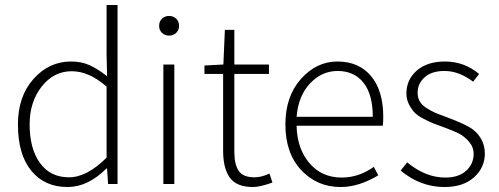

<svg xmlns="http://www.w3.org/2000/svg" viewBox="-20 -739 2002 771"><path d="M251 12Q159 12 105.5 -53.5Q52 -119 52 -239Q52 -352 114.5 -422Q177 -492 265 -492Q306 -492 338 -478Q370 -464 410 -433L408 -521V-719H452V0H414L410 -62H407Q333 12 251 12ZM257 -27Q329 -27 408 -106V-391Q338 -453 268 -453Q196 -453 147.5 -391.5Q99 -330 99 -239Q99 -142 140.5 -84.5Q182 -27 257 -27Z M636 0V-480H680V0ZM619 -635Q619 -653 630.5 -664Q642 -675 659 -675Q676 -675 687.5 -664Q699 -653 699 -635Q699 -618 687.5 -607Q676 -596 659 -596Q642 -596 630.5 -607Q619 -618 619 -635Z M996 12Q930 12 903 -25.5Q876 -63 876 -133V-442H801V-476L877 -480L883 -619H921V-480H1060V-442H921V-129Q921 -79 938.5 -53Q956 -27 1002 -27Q1030 -27 1062 -42L1074 -6Q1024 12 996 12Z M1348 12Q1253 12 1189.5 -56Q1126 -124 1126 -239Q1126 -352 1188.5 -422Q1251 -492 1335 -492Q1421 -492 1470 -433.5Q1519 -375 1519 -270Q1519 -246 1517 -234H1171Q1173 -142 1222.5 -84Q1272 -26 1352 -26Q1421 -26 1481 -69L1499 -35Q1421 12 1348 12ZM1171 -270H1477Q1477 -360 1439.5 -407Q1402 -454 1336 -454Q1272 -454 1225 -404Q1178 -354 1171 -270Z M1765 12Q1668 12 1589 -54L1615 -87Q1689 -26 1768 -26Q1822 -26 1852 -53.5Q1882 -81 1882 -121Q1882 -149 1862.5 -171Q1843 -193 1821.5 -203.5Q1800 -214 1765 -227Q1736 -237 1720 -243.5Q1704 -250 1680 -262.5Q1656 -275 1644 -288Q1632 -301 1622 -320.5Q1612 -340 1612 -364Q1612 -419 1653.5 -455.5Q1695 -492 1767 -492Q1844 -492 1904 -442L1880 -411Q1823 -454 1765 -454Q1713 -454 1685 -428.5Q1657 -403 1657 -367Q1657 -347 1665.5 -332Q1674 -317 1693 -305Q1712 -293 1727 -286.5Q1742 -280 1770 -270Q1853 -239 1879 -219Q1926 -182 1927 -123Q1927 -66 1883.5 -27Q1840 12 1765 12Z"/></svg>

Font: Toshiba Sans Light
Style: Regular
Weight: 300
Designer: Paul D. Hunt
Foundry: Toshiba Corporation
Version: Version 2.020;PS 2.0;hotconv 1.0.86;makeotf.lib2.5.63406